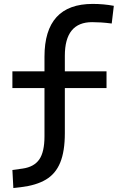

<svg xmlns="http://www.w3.org/2000/svg" viewBox="-20 -723 626 976"><path d="M206.1 -175.8V-434.6Q206.1 -703.1 451.2 -703.1Q506.8 -703.1 558.6 -693.4L547.9 -603.5Q517.1 -607.4 493.7 -608.9Q470.2 -610.4 448.2 -610.4Q309.6 -610.4 309.6 -439.5V-175.8ZM47.9 232.9 43 141.1 95.7 133.8Q153.3 125.5 179.7 87.4Q206.1 49.3 206.1 -30.3V-187.5H309.6V-45.9Q309.6 46.4 286.1 103.5Q262.7 160.6 213.4 189.9Q164.1 219.2 85.9 228.5ZM43 -275.4V-360.4H521.5V-275.4Z"/></svg>

Font: Cascadia Mono
Style: Regular
Weight: 400
Monospace: yes
Designer: Aaron Bell
Foundry: Saja Typeworks
Version: Version 2102.003